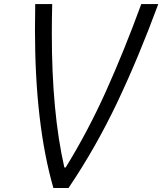

<svg xmlns="http://www.w3.org/2000/svg" viewBox="-20 -937 809 957"><path d="M307.3 -102.2Q417.3 -280.6 507.2 -479.8Q597 -679 684.2 -916.7H768.9Q671.2 -651.7 564.5 -426.8Q457.7 -201.8 321.6 0H246.1Q154.3 -318.4 154.3 -789.7Q154.3 -832 155.6 -916.7H240.2Q238.3 -842.4 238.3 -768.9Q238.3 -375.7 300.8 -102.2Z"/></svg>

Font: TypoPRO Monoid
Style: Italic
Weight: 400
Width: 4
Italic angle: -11°
Monospace: yes
Version: Version 0.61